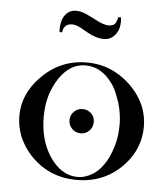

<svg xmlns="http://www.w3.org/2000/svg" viewBox="-48 -650 613 702"><g transform="rotate(5 259.0 -299.0)"><path d="M283 -244Q303 -231 303 -207Q303 -188 290 -175Q277 -162 259 -162Q240 -162 227 -175Q214 -188 214 -207Q214 -225 227 -238Q240 -251 259 -251Q273 -251 283 -244ZM119 -211Q119 -127 157 -68Q200 -2 262 -2Q287 -2 313 -17Q337 -30 356 -58Q374 -83 387 -126Q393 -146 395.5 -166Q398 -186 398 -206Q398 -245 386 -286Q379 -306 371.5 -324Q364 -342 353 -356Q313 -411 255 -411Q199 -411 160 -354Q140 -324 129.5 -289Q119 -254 119 -211ZM30 -206Q30 -285 89 -347Q159 -422 259 -422Q357 -422 429 -347Q487 -285 487 -206Q487 -127 432 -66Q363 9 259 9Q155 9 86 -66Q59 -96 44 -132Q30 -169 30 -206ZM359 -597H369Q370 -586 370 -582Q370 -552 354 -532.5Q338 -513 313 -513Q284 -513 251 -532L226 -546Q208 -556 193 -556Q163 -556 159 -524H150Q149 -531 149 -534Q149 -568 164 -587.5Q179 -607 204 -607Q226 -607 256 -591L280 -579Q308 -564 326 -564Q341 -564 348 -571Q355 -578 359 -597Z"/></g></svg>

Font: Wachinanga
Style: Regular
Weight: 400
Designer: deFharo
Foundry: deFharo
Version: Wachinanga: Version 2.001 2013